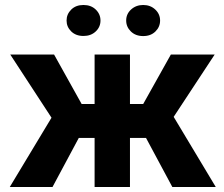

<svg xmlns="http://www.w3.org/2000/svg" viewBox="-20 -746 894 766"><path d="M562.5 -195.8H498.5V0H357.4V-195.8H294.4L189.5 0H19L185.5 -276.4L21 -528.3H195.8L305.7 -331.1H357.4V-528.3H498.5V-331.1H551.3L661.6 -528.3H836.4L672.9 -279.8L840.8 0H667.5ZM380.9 -664.1Q380.9 -638.2 361.8 -620.4Q342.8 -602.5 313 -602.5Q282.7 -602.5 264.2 -620.6Q245.6 -638.7 245.6 -664.1Q245.6 -689.5 264.2 -707.8Q282.7 -726.1 313 -726.1Q343.3 -726.1 362.1 -707.8Q380.9 -689.5 380.9 -664.1ZM483.4 -664.1Q483.4 -690.4 503.2 -708.3Q522.9 -726.1 551.3 -726.1Q580.1 -726.1 599.4 -708Q618.7 -689.9 618.7 -664.1Q618.7 -638.7 600.1 -620.4Q581.5 -602.1 551.3 -602.1Q521 -602.1 502.2 -620.4Q483.4 -638.7 483.4 -664.1Z"/></svg>

Font: SteelSelectRoboto
Style: Roboto-Bold
Weight: 700
Designer: Google
Version: Version 2.137; 2017